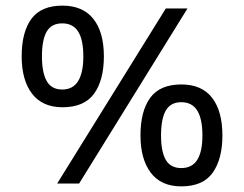

<svg xmlns="http://www.w3.org/2000/svg" viewBox="-20 -652 868 682"><path d="M569 -622H646L261 0H183ZM202 -271Q131 -271 94 -319Q57 -367 57 -452Q57 -538 91.5 -585Q126 -632 202 -632Q274 -632 311.5 -585Q349 -538 349 -452Q349 -367 314 -319Q279 -271 202 -271ZM201 -334Q239 -334 257.5 -364Q276 -394 276 -452Q276 -511 257.5 -540Q239 -569 201 -569Q163 -569 146 -540Q129 -511 129 -452Q129 -394 146 -364Q163 -334 201 -334ZM624 10Q552 10 515.5 -38.5Q479 -87 479 -171Q479 -257 513.5 -304.5Q548 -352 624 -352Q697 -352 733.5 -304.5Q770 -257 770 -171Q770 -87 735.5 -38.5Q701 10 624 10ZM624 -55Q662 -55 680.5 -84Q699 -113 699 -171Q699 -230 680.5 -259.5Q662 -289 624 -289Q586 -289 569 -259.5Q552 -230 552 -171Q552 -113 569 -84Q586 -55 624 -55Z"/></svg>

Font: lkannada05
Style: Book
Weight: 400
Designer: Jelle Bosma - Monotype Design Team
Foundry: Monotype Imaging Inc.
Version: Version 2.003